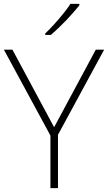

<svg xmlns="http://www.w3.org/2000/svg" viewBox="-20 -970 557 990"><path d="M259 -314 474 -714H517L279 -275V0H240V-271L0 -714H44ZM389 -942Q376 -926 359 -906.5Q342 -887 322 -866Q302 -845 281.5 -825.5Q261 -806 242 -790H213V-797Q234 -817 259 -844.5Q284 -872 307 -900.5Q330 -929 343 -950H389Z"/></svg>

Font: Noto Sans Cham ExtraLight
Style: Regular
Weight: 250
Version: Version 2.002